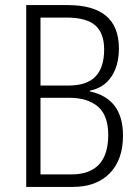

<svg xmlns="http://www.w3.org/2000/svg" viewBox="-20 -734 547 754"><path d="M246 -714Q447 -714 447 -544Q447 -477 417.5 -433Q388 -389 333 -378V-375Q463 -347 463 -202Q463 -106 410.5 -53Q358 0 266 0H83V-714ZM248 -398Q321 -398 355 -433.5Q389 -469 389 -540Q389 -603 354.5 -634Q320 -665 241 -665H139V-398ZM139 -350V-49H259Q405 -49 405 -204Q405 -281 364.5 -315.5Q324 -350 251 -350Z"/></svg>

Font: Noto Sans Lao UI Cond Light
Style: Regular
Weight: 300
Width: 3
Designer: Monotype Design Team
Foundry: Monotype Imaging Inc.
Version: Version 2.000; ttfautohint (v1.8.4.7-5d5b)